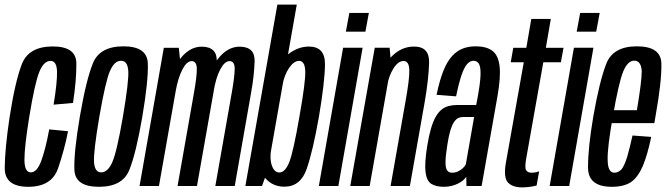

<svg xmlns="http://www.w3.org/2000/svg" viewBox="-21 -805 2882 831"><path d="M101.5 3.5Q203 3.5 230.5 -77Q258 -157.5 273.5 -237L192 -245Q177.5 -165.5 158.8 -112.2Q140 -59 112.5 -59Q85 -59 84.8 -113Q84.5 -167 105 -295.5Q129.5 -445.5 149 -493.5Q168.5 -541.5 197.5 -541.5Q224.5 -541.5 225.8 -495.5Q227 -449.5 211 -352L295 -359.5Q310 -457 309.5 -530.5Q309 -604 207.5 -604Q103 -604 73.5 -527.2Q44 -450.5 20 -294.5Q0 -159.5 -0.5 -78Q-1 3.5 101.5 3.5Z M407 3.5Q509.5 3.5 538.8 -69.5Q568 -142.5 595 -300Q621.5 -457 618.8 -530.8Q616 -604.5 513.5 -604.5Q410.5 -604.5 381 -531Q351.5 -457.5 324.5 -300Q298 -143.5 301 -70Q304 3.5 407 3.5ZM417 -59Q389 -59 386 -102.8Q383 -146.5 409 -300Q435.5 -453 454.8 -497.5Q474 -542 502.5 -542Q531.5 -542 534.2 -497.8Q537 -453.5 511 -300Q484.5 -147 465 -103Q445.5 -59 417 -59Z M583 0H667L760 -527.5L753 -598H688ZM747.5 0H831.5L903 -405Q915 -474 917.2 -538.5Q919.5 -603 851.5 -603Q800 -603 759 -550.8Q718 -498.5 707.5 -441L739 -409Q750 -469.5 768.8 -505Q787.5 -540.5 808.5 -540.5Q830.5 -540.5 830.8 -507Q831 -473.5 818.5 -403ZM911 0H995L1066 -405Q1078.5 -473.5 1081 -538.2Q1083.5 -603 1015.5 -603Q964 -603 922.5 -550.5Q881 -498 871.5 -441L903.5 -409Q913.5 -469.5 932.5 -505Q951.5 -540.5 972.5 -540.5Q995 -540.5 994.8 -507Q994.5 -473.5 982 -403Z M1041 0H1113L1136.5 -65L1263.5 -785H1179.5ZM1210 3Q1279.5 3 1306.2 -73.5Q1333 -150 1359.5 -300.5Q1385 -451 1385.5 -527.2Q1386 -603.5 1316 -603.5Q1267 -603.5 1223.2 -567.8Q1179.5 -532 1170.5 -477L1202 -438Q1209.5 -480.5 1230.2 -511Q1251 -541.5 1273.5 -541.5Q1298.5 -541.5 1300.2 -497Q1302 -452.5 1275 -300.5Q1248.5 -147 1230.8 -102.8Q1213 -58.5 1188 -58.5Q1166 -58.5 1155.5 -89Q1145 -119.5 1153.5 -163L1107 -123Q1097 -67.5 1128.8 -32.2Q1160.5 3 1210 3Z M1359 0H1443.5L1548.5 -598.5H1464ZM1491 -749 1476 -668H1560.5L1575.5 -749Z M1495 0H1579L1671.5 -525L1665.5 -598.5H1601ZM1669.5 0H1753L1817 -362.5Q1834.5 -464.5 1836.2 -534Q1838 -603.5 1771 -603.5Q1714.5 -603.5 1671.2 -557.5Q1628 -511.5 1616.5 -449L1654.5 -433.5Q1662 -477.5 1682.2 -509.2Q1702.5 -541 1725.5 -541Q1749 -541 1750.5 -503.5Q1752 -466 1734.5 -368.5Z M1900 3.5Q1918.5 3.5 1934 -0.5Q1949.5 -4.5 1962.5 -11Q1975.5 -17.5 1984 -25Q1992.5 -32.5 1997 -40L1998 0H2063.5L2131.5 -385Q2147 -471.5 2141.2 -519Q2135.5 -566.5 2109.5 -585.5Q2083.5 -604.5 2038 -604.5Q2007 -604.5 1981.8 -594.8Q1956.5 -585 1935.2 -561.8Q1914 -538.5 1897.8 -497.8Q1881.5 -457 1868.5 -394.5L1953 -388Q1965.5 -448.5 1977.2 -481.8Q1989 -515 2001.5 -528.5Q2014 -542 2028 -542Q2044.5 -542 2052.2 -528Q2060 -514 2058.8 -479.8Q2057.5 -445.5 2046.5 -385L2040 -350.5H1956.5Q1937.5 -350.5 1920.5 -346Q1903.5 -341.5 1889.5 -330Q1875.5 -318.5 1864.2 -298.5Q1853 -278.5 1844 -247.5Q1835 -216.5 1828 -173Q1816 -98 1820.8 -60Q1825.5 -22 1845.8 -9.2Q1866 3.5 1900 3.5ZM1935 -57.5Q1922.5 -57.5 1915 -66.5Q1907.5 -75.5 1907.2 -101.2Q1907 -127 1915 -177.5Q1921 -216.5 1928.2 -240.5Q1935.5 -264.5 1944.2 -277Q1953 -289.5 1962.2 -294Q1971.5 -298.5 1982 -298.5H2031L1995 -93Q1990.5 -85 1981.8 -76.8Q1973 -68.5 1961 -63Q1949 -57.5 1935 -57.5Z M2238.5 6Q2270 6 2301.5 -2L2312.5 -63.5Q2296.5 -57.5 2279.5 -57.5Q2262.5 -57.5 2256 -68.5Q2249.5 -79.5 2256.5 -119L2330.5 -535.5H2406.5L2418 -598H2341.5L2363 -723H2278.5L2257 -598H2200.5L2189.5 -535.5H2246L2168.5 -100.5Q2157.5 -36.5 2177.5 -15.2Q2197.5 6 2238.5 6Z M2358 0H2442.5L2547.5 -598.5H2463ZM2490 -749 2475 -668H2559.5L2574.5 -749Z M2627 3.5 2638 -57.5Q2609.5 -57.5 2609 -113Q2607.5 -167 2631.5 -301Q2657 -448.5 2676.5 -496Q2696 -542.5 2724 -542.5Q2754 -542.5 2756.5 -496.5Q2756.5 -452.5 2735.5 -328H2627L2617.5 -272H2811Q2814 -286.5 2816 -301Q2843.5 -454.5 2841.5 -530Q2840 -604.5 2735 -604.5Q2632 -604.5 2602.5 -528Q2573.5 -452.5 2547 -301.5Q2524 -167 2524 -81Q2523.5 3.5 2627 3.5ZM2638 -57.5 2627 3.5Q2678.5 3.5 2709.5 -16.5Q2739.5 -37 2761 -86Q2781.5 -135 2797.5 -212.5L2716.5 -218.5Q2705.5 -168 2693.5 -126Q2680.5 -85 2668 -71Q2654 -57.5 2638 -57.5Z"/></svg>

Font: Anybody ExtraCondensed
Style: Italic
Weight: 400
Width: 2
Italic angle: -10°
Version: Version 1.113;gftools[0.9.25]